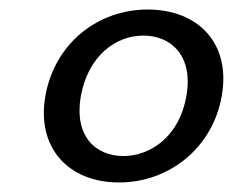

<svg xmlns="http://www.w3.org/2000/svg" viewBox="-20 -729 489 403"><path d="M75.2 -527.5C56.2 -418.5 124 -346 229.8 -346C334.9 -346 426.4 -418.5 445.4 -527.5C465.2 -638 395.9 -709 290 -709C185 -709 94.9 -638 75.2 -527.5ZM371.1 -526.8C356.8 -444.4 297.4 -401.5 238.9 -401.5C179.5 -401.5 135.3 -444.4 149.6 -526.8C164.8 -611.4 222.4 -654.3 281 -654.3C339.6 -654.3 386.3 -611.4 371.1 -526.8Z"/></svg>

Font: Poppins Devanagari Thin
Style: Italic
Weight: 100
Italic angle: -10°
Designer: Ninad Kale (Devanagari), Jonny Pinhorn (Latin)
Foundry: Indian Type Foundry
Version: 4.005